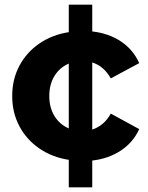

<svg xmlns="http://www.w3.org/2000/svg" viewBox="-20 -678 631 818"><path d="M452 -194 573 -128Q548 -72 495.5 -37Q443 -2 373 6V120H273V3Q202 -8 147.5 -45.5Q93 -83 62.5 -140.5Q32 -198 32 -269Q32 -340 62.5 -397.5Q93 -455 147.5 -492.5Q202 -530 273 -541V-658H373V-544Q444 -536 496 -501Q548 -466 573 -409L452 -344Q423 -396 373 -412V-126Q424 -143 452 -194ZM273 -131V-407Q235 -391 212.5 -355Q190 -319 190 -269Q190 -219 212.5 -183Q235 -147 273 -131Z"/></svg>

Font: CMG Sans
Style: Bold
Weight: 700
Designer: Julieta Ulanovsky
Foundry: Julieta Ulanovsky
Version: Version 7.200